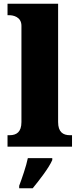

<svg xmlns="http://www.w3.org/2000/svg" viewBox="-20 -780 423 1021"><path d="M363 0V-61H352C315 -61 289 -78 289 -131V-760H20V-699H31C47 -699 94 -692 94 -643V-131C94 -78 68 -61 31 -61H20V0ZM82 221H154C190 177 240 113 258 71V61H128C120 102 96 171 82 208Z"/></svg>

Font: UArctic Serif Black
Style: Regular
Weight: 900
Designer: Customization by Puisto advertising & original work Monotype Design Team
Foundry: Monotype Imaging Inc.
Version: Version 2.004